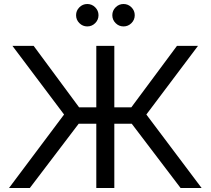

<svg xmlns="http://www.w3.org/2000/svg" viewBox="-20 -939 1052 959"><path d="M25 0 300 -367 42 -710H148L375 -403H461V-710H551V-403H636L864 -710H969L711 -367L987 0H882L638 -321H551V0H461V-321H373L129 0ZM360 -863Q360 -886 376.5 -902.5Q393 -919 416 -919Q439 -919 455.5 -902.5Q472 -886 472 -863Q472 -840 455.5 -823.5Q439 -807 416 -807Q393 -807 376.5 -823.5Q360 -840 360 -863ZM541 -863Q541 -886 557.5 -902.5Q574 -919 597 -919Q620 -919 636.5 -902.5Q653 -886 653 -863Q653 -840 636.5 -823.5Q620 -807 597 -807Q574 -807 557.5 -823.5Q541 -840 541 -863Z"/></svg>

Font: Rising Sun
Style: Regular
Weight: 400
Designer: Matt McInerney, Pablo Impallari, Rodrigo Fuenzalida (Raleway font), Stephen Hutchings (Greek), Cristiano Sobral (main ch
Foundry: The Rising Sun Project Authors
Version: Version 4.327; ttfautohint (v1.8.4.7-5d5b-dirty)